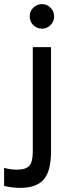

<svg xmlns="http://www.w3.org/2000/svg" viewBox="-85 -710 352 937"><path d="M13 207Q-7 207 -29 204Q-51 201 -65 197V109Q-35 118 -3 118Q42 118 58.5 98.5Q75 79 75 29V-480H164V29Q164 126 128 166.5Q92 207 13 207ZM120 -570Q95 -570 77.5 -587.5Q60 -605 60 -630Q60 -655 77.5 -672.5Q95 -690 120 -690Q144 -690 161.5 -672.5Q179 -655 179 -630Q179 -605 161.5 -587.5Q144 -570 120 -570Z"/></svg>

Font: Zen Kaku Gothic Antique Medium
Style: Regular
Weight: 500
Designer: Yoshimichi Ohira
Foundry: Positype
Version: Version 1.002